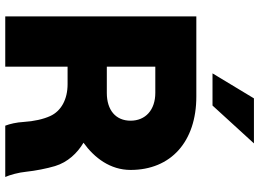

<svg xmlns="http://www.w3.org/2000/svg" viewBox="-148 -839 987 731"><g transform="rotate(90 345.5 -473.5)"><path d="M42.5 0H233.9V-237.3H300.8C357.4 -237.3 402.8 -213.4 421.9 -170.9C433.6 -145.5 441.9 -108.9 444.3 -69.8C445.8 -43 451.7 -17.6 458.5 0H653.8C646 -17.6 636.7 -50.3 633.8 -80.1C630.4 -113.3 621.6 -158.7 612.3 -189.5C597.7 -237.8 563 -274.4 523.4 -297.9C581.1 -339.4 627 -399.9 627 -477.1C627 -630.9 519 -727.5 347.7 -727.5H42.5ZM259.3 -789.1H381.8L525.9 -946.8H354.5ZM233.9 -386.7V-571.3H333.5C398.9 -571.3 439.5 -533.7 439.5 -477.1C439.5 -420.4 398.9 -386.7 334 -386.7Z"/></g></svg>

Font: Raveo Display Display ExtraBold
Style: Regular
Weight: 800
Designer: Jakub Foglar, Rasmus Andersson (Inter)
Foundry: Jakubfoglar.com
Version: Version 1.100;Glyphs 3.2.3 (3260)